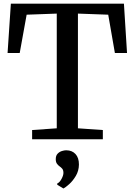

<svg xmlns="http://www.w3.org/2000/svg" viewBox="-20 -763 738 1052"><path d="M291 -60V-688.5L126 -682.5L88 -472.5H21.5L39.5 -743H659L676 -472.5H609.5L573 -682.5L407 -688.5V-60L543.5 -50.5V0H156V-50.5ZM412.5 138.5Q412 173 395.5 200.8Q379 228.5 359 246.2Q339 264 328 269.5H327L294 249.5L293 243Q307 236.5 317.2 217.2Q327.5 198 327.5 184.5Q327.5 169 320.8 161.2Q314 153.5 306.5 148.5Q298.5 143 292 134Q285.5 125 285.5 109Q285.5 89.5 295.8 79Q306 68.5 319.2 64.5Q332.5 60.5 341 60.5H343.5Q374.5 60.5 393.5 80.8Q412.5 101 412.5 138.5Z"/></svg>

Font: Merriweather 20pt Medium
Style: Regular
Weight: 500
Version: Version 2.100